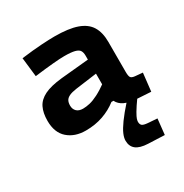

<svg xmlns="http://www.w3.org/2000/svg" viewBox="-167 -622 948 989"><g transform="rotate(-30 307.0 -128.0)"><path d="M235 -94Q253 -94 275 -99Q297 -104 325.5 -118.5Q354 -133 390 -159V-51H378Q341 -22 294 -5.5Q247 11 191 11Q126 11 85 -25Q44 -61 44 -131Q44 -178 59.5 -209.5Q75 -241 112.5 -259.5Q150 -278 217 -285L396 -302V-219L255 -200Q227 -196 211.5 -188.5Q196 -181 190 -169.5Q184 -158 184 -141Q184 -120 197 -107Q210 -94 235 -94ZM519 -149Q519 -124 524.5 -115.5Q530 -107 549 -105L594 -101L582 6L501 1Q455 -2 428.5 -14.5Q402 -27 390 -51L382 -90V-324Q382 -343 375 -354.5Q368 -366 347 -371.5Q326 -377 285 -377Q261 -377 216 -373Q171 -369 107 -361L94 -475Q165 -484 214.5 -487Q264 -490 292 -490Q376 -490 425.5 -472.5Q475 -455 497 -419Q519 -383 519 -327ZM341 158Q341 141 350.5 119Q360 97 383 65Q406 33 447 -13L507 -7Q477 35 464 57.5Q451 80 448 90Q445 100 445 106Q445 121 453 128Q461 135 486 137L541 141L531 234L434 230Q386 228 363.5 210Q341 192 341 158Z"/></g></svg>

Font: Intel One Mono Light
Style: Regular
Weight: 300
Monospace: yes
Designer: Fred Shallcrass
Foundry: Frere-Jones Type LLC
Version: Version 1.004